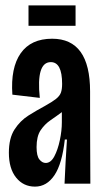

<svg xmlns="http://www.w3.org/2000/svg" viewBox="-20 -683 380 714"><path d="M110 11Q67 11 40 -22.5Q13 -56 13 -115Q13 -169 34 -201.5Q55 -234 86 -253.5Q117 -273 147 -289Q174 -304 188 -315Q202 -326 206.5 -338.5Q211 -351 211 -371Q211 -452 169 -452Q114 -452 128 -319L26 -331Q19 -431 57 -485Q95 -539 174 -539Q315 -539 315 -343V-222Q315 -166 315.5 -110.5Q316 -55 316 0H220Q222 -41 224 -82Q226 -123 229 -164H221Q211 -74 182.5 -31.5Q154 11 110 11ZM150 -77Q169 -77 182 -101.5Q195 -126 202.5 -161.5Q210 -197 210 -228V-266Q190 -251 168 -236Q146 -221 131 -198.5Q116 -176 116 -136Q116 -103 126.5 -90Q137 -77 150 -77ZM86 -587V-663H261V-587Z"/></svg>

Font: Bricolage Grotesque 96pt Condensed Medium
Style: Regular
Weight: 500
Width: 3
Designer: Mathieu Triay
Foundry: Atelier Triay
Version: Version 1.001; ttfautohint (v1.8.4.7-5d5b);gftools[0.9.33.de